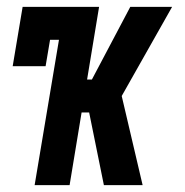

<svg xmlns="http://www.w3.org/2000/svg" viewBox="-20 -540 540 560"><path d="M81 0 152 -424H126L113 -347H17L46 -520H269L234 -308H248L360 -520H482L335 -260L396 0H283L240 -212H218L183 0Z"/></svg>

Font: Iosevka Gothic
Style: Bold Italic
Weight: 700
Italic angle: -9°
Monospace: yes
Designer: Belleve Invis
Foundry: Belleve Invis
Version: Version 15.5.1; ttfautohint (v1.8.4)